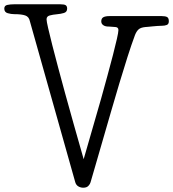

<svg xmlns="http://www.w3.org/2000/svg" viewBox="-43 -841 807 895"><path d="M347 -99Q392 -253 428 -380Q443 -434 457.5 -487Q472 -540 483.5 -584.5Q495 -629 502 -660Q509 -691 509 -701Q509 -714 495 -715Q481 -716 468 -717Q463 -717 456.5 -717.5Q450 -718 444 -720.5Q438 -723 433.5 -728Q429 -733 429 -741Q429 -755 438.5 -760.5Q448 -766 468 -766H711Q728 -766 736 -761.5Q744 -757 744 -742Q744 -728 734 -724.5Q724 -721 714 -721Q703 -721 691 -720Q679 -719 667.5 -718Q656 -717 647.5 -716Q639 -715 635 -715Q613 -713 603 -704Q593 -695 586 -677Q570 -634 551.5 -576Q533 -518 513.5 -453Q494 -388 474.5 -320.5Q455 -253 437 -191Q419 -129 404 -77Q389 -25 379 9Q377 17 369 25.5Q361 34 345 34Q333 34 322.5 28Q312 22 308 9L96 -743Q92 -763 74.5 -769Q57 -775 23 -775Q9 -775 -7 -779.5Q-23 -784 -23 -801Q-23 -815 -9 -818Q5 -821 22 -821H239Q257 -821 263.5 -816.5Q270 -812 270 -801Q270 -785 255 -780.5Q240 -776 222 -774.5Q204 -773 189 -769Q174 -765 174 -751Q174 -742 181.5 -709.5Q189 -677 201 -629.5Q213 -582 228.5 -524.5Q244 -467 260 -408Q298 -270 347 -99Z"/></svg>

Font: Life Savers
Style: Bold
Weight: 700
Designer: Pablo Impallari, Rodrigo Fuenzalida, Brenda Gallo
Foundry: Pablo Impallari, Rodrigo Fuenzalida, Brenda Gallo
Version: Version 3.001; ttfautohint (v0.95) -l 8 -r 50 -G 200 -x 14 -